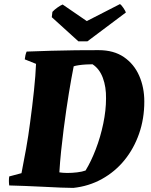

<svg xmlns="http://www.w3.org/2000/svg" viewBox="-20 -906 738 938"><path d="M338 12Q316 12 277 10.5Q238 9 192.5 6.5Q147 4 102.5 2.5Q58 1 25 0Q22 -23 25 -44L85 -60Q96 -115 107.5 -179.5Q119 -244 127 -307Q138 -388 146 -464Q154 -540 156 -594L101 -616Q103 -637 110 -654Q166 -656 228.5 -658Q291 -660 351.5 -660.5Q412 -661 462 -661Q536 -661 585.5 -627Q635 -593 660 -536Q685 -479 685 -410Q685 -326 659.5 -253Q634 -180 588 -123.5Q542 -67 478 -31.5Q414 4 338 12ZM308 -61Q332 -61 357 -64Q382 -67 398 -73Q425 -117 448 -177Q471 -237 484.5 -302Q498 -367 498 -425Q499 -481 482.5 -525.5Q466 -570 432 -592Q419 -592 400.5 -591Q382 -590 365 -587.5Q348 -585 340 -582Q329 -527 316.5 -451Q304 -375 291 -275Q284 -221 278.5 -167.5Q273 -114 270 -64Q277 -63 286.5 -62Q296 -61 308 -61ZM363 -704 233 -822 236 -848Q246 -859 261 -869.5Q276 -880 286 -884L404 -803L566 -886Q573 -882 583 -867Q593 -852 595 -845L407 -704Z"/></svg>

Font: Labrada ExtraBold
Style: Italic
Weight: 800
Italic angle: -7°
Designer: Mercedes Jáuregui
Foundry: Omnibus-Type Team
Version: Version 1.000; ttfautohint (v1.8.4.7-5d5b)